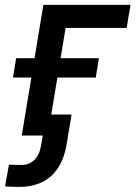

<svg xmlns="http://www.w3.org/2000/svg" viewBox="-69 -542 542 768"><path d="M453.1 -522.5 437.5 -430.2H193.4L122.1 0H18.1L104.5 -522.5ZM-17.1 -231.9 -4.4 -309.1H326.7L314 -231.9ZM8.3 205.6Q-6.3 205.6 -20.8 205.1Q-35.2 204.6 -48.8 203.6L-33.2 116.7Q-20.5 117.2 -7.6 117.4Q5.4 117.7 18.1 117.7Q47.9 117.7 68.6 97.7Q89.4 77.6 95.7 37.6L102.1 0H61.5L75.2 -84H217.3L197.3 36.1Q183.1 120.1 134.8 162.8Q86.4 205.6 8.3 205.6Z"/></svg>

Font: Inter 28pt Medium
Style: Italic
Weight: 500
Italic angle: -9.3988°
Designer: Rasmus Andersson
Foundry: rsms
Version: Version 4.001;git-66647c0bb